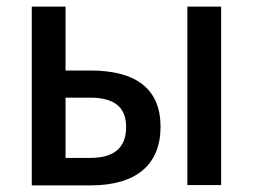

<svg xmlns="http://www.w3.org/2000/svg" viewBox="-20 -560 764 580"><path d="M76 0H254C392 0 465 -63 465 -177C465 -290 393 -347 253 -347H178V-540H76ZM546 -1H648V-540H546ZM178 -83V-265H252C326 -265 361 -236 361 -176C361 -115 326 -83 253 -83Z"/></svg>

Font: Noto Sans SemiCondensed Medium
Style: Regular
Weight: 500
Width: 4
Designer: Monotype Design Team
Foundry: Monotype Imaging Inc.
Version: Version 2.013